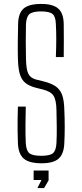

<svg xmlns="http://www.w3.org/2000/svg" viewBox="-20 -825 418 976"><path d="M191 5Q128 5 100.5 -19Q73 -43 71 -98Q70 -133 69.5 -161Q69 -189 69.5 -218Q70 -247 71 -283H111Q110 -234 109.5 -190.5Q109 -147 111 -98Q113 -60 129 -46.5Q145 -33 190 -33Q234 -33 249.5 -46.5Q265 -60 267 -98Q269 -135 268.5 -182Q268 -229 267 -266Q266 -317 252 -338.5Q238 -360 198 -370L162 -379Q128 -388 108.5 -404Q89 -420 80.5 -449.5Q72 -479 71 -529Q70 -567 70.5 -612Q71 -657 72 -703Q73 -758 100 -781.5Q127 -805 190 -805Q249 -805 276 -781.5Q303 -758 304 -702Q305 -630 304 -535H264Q266 -587 266 -626Q266 -665 264 -702Q263 -740 247.5 -753.5Q232 -767 189 -767Q146 -767 130 -753.5Q114 -740 112 -702Q111 -656 111 -615.5Q111 -575 112 -529Q113 -473 123.5 -451Q134 -429 162 -421L199 -412Q240 -402 263 -386Q286 -370 296 -342Q306 -314 307 -266Q309 -226 309 -181Q309 -136 307 -98Q305 -43 278.5 -19Q252 5 191 5ZM151 90V42H227V92L204 131H170L191 90Z"/></svg>

Font: Big Shoulders Text Thin
Style: Regular
Weight: 100
Designer: Patric King
Foundry: XO Type Co
Version: Version 1.000; ttfautohint (v1.8.2)